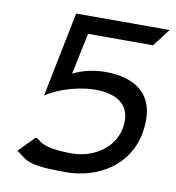

<svg xmlns="http://www.w3.org/2000/svg" viewBox="-71 -643 657 718"><g transform="rotate(10 258.0 -284.5)"><path d="M34 -37C76 -6 78 11 226 11C347 11 463 -57 484 -188C507 -332 421 -384 307 -384C259 -384 217 -372 185 -356L218 -513H465L516 -580H161L96 -257C195 -325 434 -356 408 -192C394 -104 307 -62 238 -62C106 -62 112 -95 93 -97Z"/></g></svg>

Font: Charger Sport
Style: ExtObl
Weight: 400
Designer: Jasper
Foundry: Cannot Into Space Fonts
Version: Version 1.1